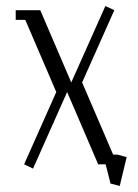

<svg xmlns="http://www.w3.org/2000/svg" viewBox="-20 -546 460 638"><path d="M32.2 -480V-512.2H113.8L216.8 -272L330.1 -525.9L359.9 -512.2L252.9 -272L356 -32.2H370.1L400.9 -23.9L377.9 71.8L347.2 64L331.1 0H306.2L203.1 -240.2L89.8 14.2L60.1 0L167 -240.2L64 -480Z"/></svg>

Font: Gawaa
Style: Regular
Weight: 400
Designer: T. Christopher White
Version: Version 1.0